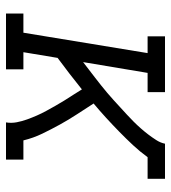

<svg xmlns="http://www.w3.org/2000/svg" viewBox="15 -585 570 640"><g transform="rotate(90 300.0 -265.0)"><path d="M25 0V-58H89L157 -472H101V-530H287V-472H223L187 -257Q200 -267 213 -277Q226 -287 239 -297Q252 -307 264.5 -317Q277 -327 289.5 -337.5Q302 -348 314 -359Q326 -370 338 -381Q350 -392 362 -403Q374 -414 385.5 -425.5Q397 -437 408 -449.5Q419 -462 428.5 -474.5Q438 -487 447 -501Q456 -515 459 -530H576V-472H504Q485 -446 463.5 -423Q442 -400 419 -377.5Q396 -355 372.5 -333.5Q349 -312 325 -292Q343 -264 361 -236.5Q379 -209 395 -180Q411 -151 425.5 -121Q440 -91 448 -58H512V0H388Q391 -18 387.5 -36Q384 -54 378 -70.5Q372 -87 365 -103Q358 -119 349.5 -134.5Q341 -150 332.5 -165Q324 -180 315 -194.5Q306 -209 296.5 -223.5Q287 -238 278 -253Q252 -232 226 -212Q200 -192 173 -172L154 -58H211V0Z"/></g></svg>

Font: Iosevka Curly Slab LtEx
Style: Italic
Weight: 300
Width: 7
Italic angle: -9°
Monospace: yes
Designer: Belleve Invis
Foundry: Belleve Invis
Version: Version 11.1.0; ttfautohint (v1.8.3)